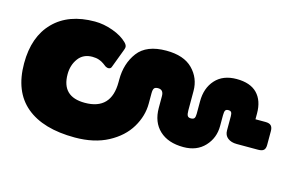

<svg xmlns="http://www.w3.org/2000/svg" viewBox="-71 -658 1277 835"><g transform="rotate(15 567.5 -240.0)"><path d="M15 -240Q15 -360 81.5 -427.5Q148 -495 266 -495Q306 -495 347.5 -480Q389 -465 413 -441Q423 -431 423 -422Q423 -417 420 -409L388 -324Q385 -314 373 -314Q369 -314 361 -318Q357 -321 347.5 -328Q338 -335 325 -339.5Q312 -344 295 -344Q254 -344 232 -314Q210 -284 210 -243Q210 -142 314 -142Q433 -142 433 -267V-278Q433 -351 471.5 -402Q510 -453 599 -453Q678 -453 718 -412.5Q758 -372 758 -314V-227Q758 -210 762 -203Q766 -196 777 -196Q789 -196 793 -202Q797 -208 797 -222V-278Q797 -338 831 -375.5Q865 -413 926 -413Q988 -413 1019 -381Q1050 -349 1050 -291V-265H1095Q1113 -265 1120.5 -257Q1128 -249 1128 -233V-170Q1128 -154 1120.5 -147Q1113 -140 1095 -140H999Q974 -140 958.5 -152Q943 -164 943 -186V-250Q943 -262 939.5 -267.5Q936 -273 926 -273Q916 -273 912.5 -267Q909 -261 909 -245V-197Q909 -143 873.5 -105Q838 -67 778 -67Q709 -67 670 -103.5Q631 -140 631 -204V-257Q631 -286 606 -286Q593 -286 588.5 -279.5Q584 -273 584 -257V-211Q584 -155 553 -103Q522 -51 460 -18Q398 15 311 15Q168 15 91.5 -49Q15 -113 15 -240Z"/></g></svg>

Font: Mitr SemiBold
Style: Regular
Weight: 600
Designer: Thanarat Vachiruckul
Foundry: Cadson Demak
Version: Version 1.003